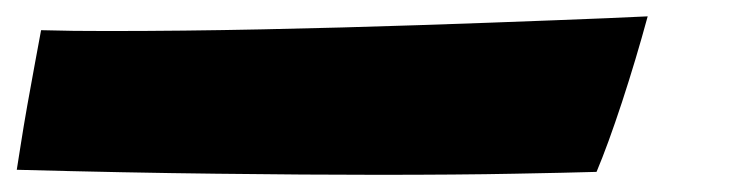

<svg xmlns="http://www.w3.org/2000/svg" viewBox="-81 -52 876 229"><path d="M47.5 -15Q136.5 -15 232.5 -17Q328.5 -19 418.2 -22Q508 -25 579.5 -27.8Q651 -30.5 691.5 -32.5Q677.5 19 660.8 70Q644 121 630.5 153Q597.5 154 532.2 155.2Q467 156.5 368.5 156.5Q285 156.5 177.8 155.2Q70.5 154 -61 150.5Q-59.5 141 -56.2 120.2Q-53 99.5 -48.5 74Q-44 48.5 -39.5 24.5Q-35 0.5 -32 -16Q-13 -15.5 7 -15.2Q27 -15 47.5 -15Z"/></svg>

Font: Grandstander Black
Style: Italic
Weight: 900
Italic angle: -15°
Designer: Tyler Finck
Foundry: Etcetera Type Co
Version: Version 1.200; ttfautohint (v1.8.3)